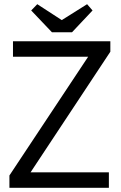

<svg xmlns="http://www.w3.org/2000/svg" viewBox="-20 -897 577 917"><path d="M42 -700H507V-650L126 -74H500V0H25V-59L401 -626H42ZM275 -801 396 -877 422 -847 324 -743H228L129 -847L158 -877Z"/></svg>

Font: Tilda Sans
Style: Regular
Weight: 400
Designer: ParaType Ltd
Foundry: ParaType Ltd
Version: Version 1.002W